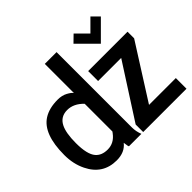

<svg xmlns="http://www.w3.org/2000/svg" viewBox="-168 -973 1206 1206"><g transform="rotate(-45 434.5 -370.0)"><path d="M809.6 -701.2 688.5 -580.1 566.9 -701.7 612.8 -746.6 687.5 -671.9 763.2 -747.6ZM484.4 0V-66.9L715.8 -426.8H510.7V-515.1H860.4V-456.5L630.9 -94.7H869.1V0ZM350.1 -385.3Q301.8 -435.5 244.6 -435.5Q185.1 -435.5 159.2 -384.3Q136.2 -339.4 136.2 -249.5Q136.2 -150.4 168.5 -112.3Q195.8 -79.6 249.5 -79.6Q306.2 -79.6 343.3 -129.9Q349.6 -138.7 350.1 -139.2ZM454.6 -69.8Q454.6 -35.6 468.3 0H357.9Q356.4 -2.4 355 -6.8L350.1 -38.6Q313 8.8 241.7 8.8Q118.7 8.8 63 -105Q31.7 -168.5 31.7 -248Q31.7 -434.1 123.5 -492.7Q172.4 -523.9 248.5 -523.9Q286.1 -523.9 313.7 -509Q341.3 -494.1 350.1 -481V-739.7H454.6Z"/></g></svg>

Font: News Cycle
Style: Bold
Weight: 700
Version: Version 0.5.1